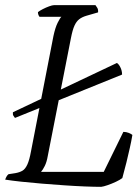

<svg xmlns="http://www.w3.org/2000/svg" viewBox="-27 -724 533 744"><path d="M31 -267Q28 -271 25 -275.5Q22 -280 23 -289L426 -480Q433 -476 439.5 -463Q446 -450 446 -435ZM365 0Q339 0 301.5 -1.5Q264 -3 220.5 -6Q177 -9 134.5 -12.5Q92 -16 55 -20Q18 -24 -7 -28Q-4 -36 -1 -41Q2 -46 6 -49L32 -53Q49 -56 60 -62.5Q71 -69 79 -86.5Q87 -104 93 -137L180 -584Q187 -617 196.5 -636Q206 -655 211 -659H126Q123 -663 121.5 -667.5Q120 -672 120 -677Q126 -682 138.5 -688.5Q151 -695 163.5 -699.5Q176 -704 182 -704H343Q346 -700 350 -693.5Q354 -687 353 -676L308 -663Q291 -658 280 -649.5Q269 -641 261.5 -624.5Q254 -608 248 -577L158 -119Q154 -96 146.5 -81Q139 -66 132 -58H375L451 -213Q462 -213 472 -209Q482 -205 486 -201Q482 -177 476 -150.5Q470 -124 463 -95Q456 -66 447 -34Q438 -27 422 -19.5Q406 -12 390 -6.5Q374 -1 365 0Z"/></svg>

Font: Texturina 12pt Thin
Style: Italic
Weight: 250
Italic angle: -11°
Designer: Guillermo Torres Carreño
Foundry: Omnibus-Type
Version: Version 1.002